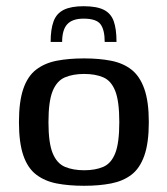

<svg xmlns="http://www.w3.org/2000/svg" viewBox="-20 -592 539 618"><path d="M249 -572Q291 -572 314 -560.5Q337 -549 346 -524Q355 -499 355 -457H317Q317 -496 303.5 -514Q290 -532 249 -532Q213 -532 196.5 -514Q180 -496 180 -457H143Q143 -498 152.5 -523.5Q162 -549 185.5 -560.5Q209 -572 249 -572ZM251 6Q201 6 162.5 -1.5Q124 -9 96.5 -30Q69 -51 55 -92Q41 -133 41 -199Q41 -265 55 -306Q69 -347 96.5 -368Q124 -389 162.5 -396.5Q201 -404 251 -404Q299 -404 337.5 -396.5Q376 -389 403 -368Q430 -347 444.5 -306Q459 -265 459 -199Q459 -132 444.5 -91Q430 -50 403 -29.5Q376 -9 337.5 -1.5Q299 6 251 6ZM251 -44Q287 -44 312.5 -55Q338 -66 351 -99Q364 -132 364 -199Q364 -266 351 -299Q338 -332 312.5 -343Q287 -354 251 -354Q215 -354 189 -343Q163 -332 149.5 -299Q136 -266 136 -199Q136 -132 149.5 -99Q163 -66 189 -55Q215 -44 251 -44Z"/></svg>

Font: Genos Thin Medium
Style: Regular
Weight: 500
Version: Version 1.010